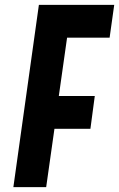

<svg xmlns="http://www.w3.org/2000/svg" viewBox="-20 -770 490 790"><path d="M35 0 140 -750H450L431 -615H256L222 -375H370L352 -240H204L170 0Z"/></svg>

Font: Mohave Light
Style: Bold Italic
Weight: 700
Italic angle: -8°
Version: Version 2.003